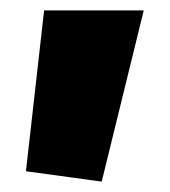

<svg xmlns="http://www.w3.org/2000/svg" viewBox="-20 -545 327 370"><path d="M176 -195 30 -215 65 -525H257Z"/></svg>

Font: Murecho Black
Style: Regular
Weight: 900
Designer: Neil Summerour
Foundry: Positype
Version: Version 1.010; ttfautohint (v1.8.3)